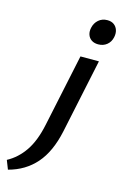

<svg xmlns="http://www.w3.org/2000/svg" viewBox="-268 -714 681 1065"><g transform="rotate(15 72.5 -182.0)"><path d="M30 -5 118 -421H224L134 5Q108 127 47.5 196Q-13 265 -108 290L-128 239Q-70 208 -30 149.5Q10 91 30 -5ZM195 -511Q172 -511 156.5 -521.5Q141 -532 135 -550Q129 -568 134 -590Q140 -618 160.5 -636Q181 -654 211 -654Q234 -654 249 -643Q264 -632 270 -613.5Q276 -595 271 -572Q265 -544 244.5 -527.5Q224 -511 195 -511Z"/></g></svg>

Font: Ysabeau Infant
Style: Bold Italic
Weight: 700
Italic angle: -12°
Designer: Christian Thalmann (Catharsis Fonts)
Version: Version 2.001;gftools[0.9.30]; featfreeze: ss01,ss02,lnum